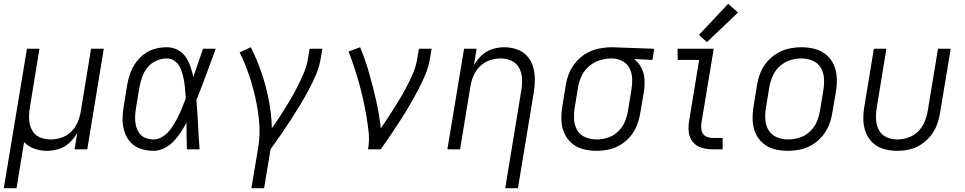

<svg xmlns="http://www.w3.org/2000/svg" viewBox="-25 -787 5085 1012"><path d="M-5 205H62L102 -38Q124 -15 156 -3.5Q188 8 222 8Q253 8 284.5 -1.5Q316 -11 341 -34.5Q366 -58 382 -86L368 0H435L522 -530H455L400 -195Q395 -167 383 -140Q371 -113 348.5 -91.5Q326 -70 297.5 -61Q269 -52 241 -52Q210 -52 183.5 -64Q157 -76 143.5 -101.5Q130 -127 128.5 -157Q127 -187 132 -218L183 -530H117Z M784 8Q813 8 840.5 -5.5Q868 -19 889.5 -41.5Q911 -64 927.5 -89Q944 -114 958 -141Q958 -140 958 -139V-134Q958 -100 958.5 -67Q959 -34 960 0H1027Q1022 -65 1019 -129.5Q1016 -194 1010 -259Q1037 -326 1062 -394Q1087 -462 1112 -530H1045Q1032 -493 1019.5 -455.5Q1007 -418 994 -381Q988 -409 978.5 -436.5Q969 -464 953 -487.5Q937 -511 911 -524.5Q885 -538 854 -538Q823 -538 792.5 -530Q762 -522 735 -502Q708 -482 689.5 -455Q671 -428 660.5 -398Q650 -368 645 -337L627 -227Q621 -193 621 -158.5Q621 -124 631 -92.5Q641 -61 663 -37Q685 -13 717.5 -2.5Q750 8 784 8ZM784 -52Q761 -52 740.5 -60.5Q720 -69 708 -87Q696 -105 691 -127Q686 -149 687 -172Q688 -195 692 -218L710 -328Q715 -355 724.5 -382Q734 -409 753 -432Q772 -455 799.5 -467Q827 -479 854 -479Q881 -479 900.5 -462Q920 -445 929 -421Q938 -397 943 -371.5Q948 -346 950.5 -320Q953 -294 954 -268Q944 -241 933 -214.5Q922 -188 908.5 -162Q895 -136 878.5 -112Q862 -88 837 -70Q812 -52 784 -52Z M1300 205H1367L1401 0Q1428 -38 1454.5 -76Q1481 -114 1506 -152.5Q1531 -191 1555 -230.5Q1579 -270 1600.5 -310Q1622 -350 1640 -392Q1658 -434 1665 -477L1674 -530H1607L1598 -477Q1592 -438 1575.5 -400Q1559 -362 1540 -325Q1521 -288 1499.5 -252Q1478 -216 1455 -180.5Q1432 -145 1408 -111Q1406 -187 1391.5 -260.5Q1377 -334 1353.5 -403.5Q1330 -473 1297 -538L1238 -511Q1266 -455 1286.5 -394.5Q1307 -334 1321 -271.5Q1335 -209 1341 -143Q1347 -77 1336 -10Z M1915 0H1982Q2009 -38 2034.5 -76Q2060 -114 2085 -152.5Q2110 -191 2133 -230.5Q2156 -270 2177.5 -310.5Q2199 -351 2216.5 -392.5Q2234 -434 2241 -477L2250 -530H2183L2174 -477Q2168 -438 2151.5 -399.5Q2135 -361 2115.5 -324.5Q2096 -288 2074 -252Q2052 -216 2029 -180.5Q2006 -145 1982 -111Q1974 -185 1957.5 -257.5Q1941 -330 1921 -400.5Q1901 -471 1873 -538L1812 -515Q1828 -475 1841.5 -434Q1855 -393 1867 -350.5Q1879 -308 1888.5 -265.5Q1898 -223 1905.5 -179.5Q1913 -136 1918 -91Q1923 -46 1915 0Z M2638 205H2705L2789 -303Q2794 -337 2794 -371.5Q2794 -406 2784 -437.5Q2774 -469 2752.5 -492.5Q2731 -516 2699 -527Q2667 -538 2633 -538Q2602 -538 2571 -528.5Q2540 -519 2515 -496Q2490 -473 2473 -444L2487 -530H2421L2333 0H2400L2455 -335Q2460 -363 2472 -390.5Q2484 -418 2506.5 -439Q2529 -460 2557.5 -469.5Q2586 -479 2614 -479Q2645 -479 2671.5 -466.5Q2698 -454 2711.5 -428.5Q2725 -403 2726.5 -373Q2728 -343 2723 -313Z M3119 8Q3151 8 3184 1Q3217 -6 3247 -24.5Q3277 -43 3299 -70Q3321 -97 3333 -129Q3345 -161 3350 -193L3369 -303Q3374 -336 3372 -368.5Q3370 -401 3355.5 -429.5Q3341 -458 3317 -476L3414 -471L3423 -530L3202 -538H3201Q3168 -538 3134 -531.5Q3100 -525 3068.5 -507.5Q3037 -490 3013 -462.5Q2989 -435 2975.5 -403Q2962 -371 2957 -337L2939 -227Q2933 -191 2934 -155Q2935 -119 2948.5 -87Q2962 -55 2988 -32.5Q3014 -10 3048.5 -1Q3083 8 3119 8ZM3120 -52Q3089 -52 3061 -63.5Q3033 -75 3018 -100Q3003 -125 3001 -156Q2999 -187 3004 -218L3022 -328Q3027 -358 3041 -387.5Q3055 -417 3080.5 -438.5Q3106 -460 3137 -469.5Q3168 -479 3198 -479Q3228 -479 3254 -466Q3280 -453 3293 -427.5Q3306 -402 3307 -372Q3308 -342 3303 -313L3285 -203Q3280 -173 3268 -144.5Q3256 -116 3232.5 -93.5Q3209 -71 3179 -61.5Q3149 -52 3120 -52Z M3730 0H3784V-60H3730Q3710 -60 3693.5 -69.5Q3677 -79 3673 -98.5Q3669 -118 3672 -138L3737 -530H3546L3547 -471H3660L3607 -148Q3602 -118 3605.5 -89Q3609 -60 3627 -38.5Q3645 -17 3672.5 -8.5Q3700 0 3730 0ZM3701 -565 3865 -721 3813 -767 3659 -603Z M4127 8Q4160 8 4193 1Q4226 -6 4256.5 -24Q4287 -42 4309.5 -69.5Q4332 -97 4344.5 -128.5Q4357 -160 4362 -193L4381 -303Q4387 -339 4385.5 -375.5Q4384 -412 4370.5 -443.5Q4357 -475 4331 -497.5Q4305 -520 4270.5 -529Q4236 -538 4200 -538Q4168 -538 4134.5 -531Q4101 -524 4071 -506Q4041 -488 4018 -461Q3995 -434 3982.5 -402Q3970 -370 3965 -337L3947 -227Q3941 -191 3942 -155Q3943 -119 3956.5 -87Q3970 -55 3996 -32.5Q4022 -10 4056.5 -1Q4091 8 4127 8ZM4129 -52Q4098 -52 4070 -63.5Q4042 -75 4026.5 -100Q4011 -125 4009 -156Q4007 -187 4012 -218L4030 -328Q4035 -357 4047.5 -386Q4060 -415 4084.5 -437.5Q4109 -460 4139 -469.5Q4169 -479 4199 -479Q4229 -479 4257.5 -467.5Q4286 -456 4301 -430.5Q4316 -405 4318 -374.5Q4320 -344 4315 -313L4297 -203Q4292 -173 4279.5 -144Q4267 -115 4242.5 -92.5Q4218 -70 4188 -61Q4158 -52 4129 -52Z M4703 8Q4735 8 4767.5 1Q4800 -6 4829 -25Q4858 -44 4880 -71Q4902 -98 4913.5 -129.5Q4925 -161 4930 -193L4986 -530H4919L4865 -203Q4860 -174 4848.5 -145.5Q4837 -117 4814.5 -94.5Q4792 -72 4762.5 -62Q4733 -52 4705 -52Q4674 -52 4647.5 -64Q4621 -76 4607.5 -101.5Q4594 -127 4592.5 -157Q4591 -187 4596 -218L4647 -530H4581L4531 -227Q4525 -192 4525.5 -156.5Q4526 -121 4538.5 -89Q4551 -57 4575.5 -34Q4600 -11 4634 -1.5Q4668 8 4703 8Z"/></svg>

Font: Iosevka Sparkle Light Oblique
Style: Regular
Weight: 300
Italic angle: -9°
Designer: Belleve Invis
Foundry: Belleve Invis
Version: Version 4.5.0; ttfautohint (v1.8.3)